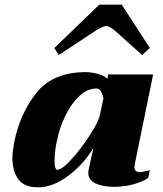

<svg xmlns="http://www.w3.org/2000/svg" viewBox="-20 -788 695 820"><path d="M212 -583 404 -768H500L620 -583L587 -553L472 -656Q447 -677 434 -677Q420 -677 387 -656L231 -553ZM33 -113Q33 -138 41 -182Q66 -305 136.5 -392.5Q207 -480 347 -480Q368 -480 395.5 -473Q423 -466 439 -452L442 -470H634L556 -89Q554 -79 554 -75Q554 -53 577 -53Q586 -53 599.5 -56.5Q613 -60 620 -61L613 -28Q586 -10 546 0Q506 10 466 10Q422 10 389.5 -4Q357 -18 357 -51Q357 -55 359 -65L379 -157Q341 -91 274.5 -39.5Q208 12 142 12Q83 12 58 -23Q33 -58 33 -113ZM407 -299 422 -368Q417 -388 410.5 -399Q404 -410 392 -410Q353 -410 318.5 -377.5Q284 -345 259 -293.5Q234 -242 223 -186Q219 -171 216 -145.5Q213 -120 213 -99Q213 -63 225 -63Q245 -63 286.5 -109Q328 -155 365 -212.5Q402 -270 407 -299Z"/></svg>

Font: Taviraj Black
Style: Italic
Weight: 900
Italic angle: -12°
Designer: Katatrad Team
Foundry: CadsonDemak
Version: Version 1.001